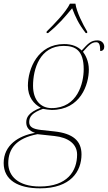

<svg xmlns="http://www.w3.org/2000/svg" viewBox="-61 -786 588 1046"><path d="M193 -614V-606H201C262 -656 291 -692 332 -741C351 -692 367 -656 406 -606H414V-614C391 -652 356 -721 350 -766H320C299 -721 232 -652 193 -614ZM157 240C324 240 383 148 383 55C383 -19 336 -59 236 -70L162 -78C119 -83 98 -94 98 -121C98 -152 117 -173 173 -193C181 -191 210 -187 220 -187C378 -187 423 -326 423 -407C423 -453 404 -487 391 -504C423 -540 438 -556 463 -556C479 -556 485 -543 485 -508C499 -508 507 -517 507 -531C507 -551 492 -566 470 -566C434 -566 419 -549 384 -511C363 -532 333 -546 288 -546C145 -546 91 -411 91 -319C91 -258 123 -219 161 -199C93 -173 82 -145 82 -119C82 -94 95 -74 130 -62C40 -47 -41 5 -41 102C-41 196 39 240 157 240ZM220 -197C162 -197 119 -239 119 -319C119 -410 156 -536 286 -536C350 -536 395 -511 395 -409C395 -334 362 -197 220 -197ZM156 230C37 230 -16 172 -16 103C-16 24 28 -33 143 -55L236 -45C312 -37 359 -1 359 56C359 146 306 230 156 230Z"/></svg>

Font: Noto Serif Display Thin
Style: Italic
Weight: 100
Italic angle: -12°
Designer: Monotype Design Team
Foundry: Monotype Imaging Inc.
Version: Version 2.009